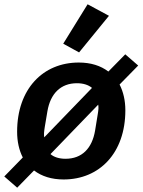

<svg xmlns="http://www.w3.org/2000/svg" viewBox="-29 -817 659 887"><path d="M50.4 50.1 128.2 -29.5C163.7 -2.5 209.2 12.1 264.9 12.1C430.8 12.1 550.1 -110.4 550.1 -307.5C550.1 -353 540.5 -393.5 523.4 -426.5L609.4 -514.2L549.7 -566.1L471.6 -486.5C436.1 -513.5 390.6 -528.1 334.9 -528.1C169 -528.1 50.1 -405.5 50.1 -208.5C50.1 -163 59.3 -122.5 76.3 -89.5L-9.2 -1.8ZM174.4 -203.1C175.1 -210.9 176.1 -220.5 177.9 -230.8L190 -302.9C203.8 -384.6 251.4 -432.5 326.3 -432.5C355.1 -432.5 379.3 -425.1 396 -410.9L175.4 -182.5C174 -187.5 174.4 -195 174.4 -203.1ZM204.2 -105.1 424.7 -333.5C425.8 -328.5 426.1 -321.7 425.8 -314.3C425.1 -306.5 424 -295.8 421.9 -285.2L410.2 -213.4C396.3 -131.4 349.4 -83.5 273.8 -83.5C245 -83.5 220.5 -90.9 204.2 -105.1ZM263.1 -615.1 336.3 -574.9 474.4 -744 375.7 -797.2Z"/></svg>

Font: Margiela Mono Italic SmBold It
Style: Regular
Weight: 600
Designer: Mike Abbink, Paul van der Laan, Pieter van Rosmalen
Foundry: Bold Monday
Version: Version 2.003 2021